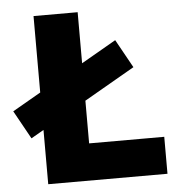

<svg xmlns="http://www.w3.org/2000/svg" viewBox="-102 -753 748 802"><g transform="rotate(-5 272.0 -352.5)"><path d="M68 0V-705H253V-155H568V0ZM15 -197 -51 -316 399 -575 465 -456Z"/></g></svg>

Font: Nunito Sans 11pt Black
Style: Regular
Weight: 900
Version: Version 3.101;gftools[0.9.27]